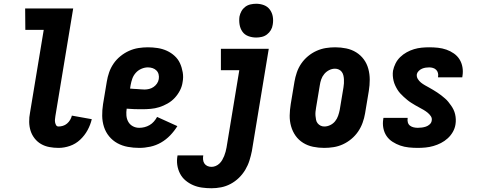

<svg xmlns="http://www.w3.org/2000/svg" viewBox="-20 -780 2540 1023"><path d="M292 8Q267 8 243 3.5Q219 -1 199 -12.5Q179 -24 164.5 -42.5Q150 -61 143 -83Q136 -105 135.5 -130Q135 -155 140 -180L213 -621H115L114 -735H370L275 -161Q274 -153 273 -144.5Q272 -136 273.5 -128Q275 -120 279 -113Q283 -106 292 -106Q303 -106 315 -109.5Q327 -113 337 -121.5Q347 -130 353.5 -141Q360 -152 363 -164L469 -145Q462 -115 446.5 -86.5Q431 -58 407 -35.5Q383 -13 352.5 -2.5Q322 8 292 8Z M722 8Q691 8 661 2.5Q631 -3 605.5 -17Q580 -31 561.5 -53.5Q543 -76 534 -104Q525 -132 524.5 -162.5Q524 -193 529 -225L549 -345Q553 -370 561.5 -394.5Q570 -419 585 -441Q600 -463 621.5 -480.5Q643 -498 667.5 -509Q692 -520 717.5 -524Q743 -528 768 -528Q794 -528 820 -524Q846 -520 869 -509.5Q892 -499 910.5 -482Q929 -465 939 -443Q949 -421 953.5 -395Q958 -369 953 -343Q950 -320 939 -298.5Q928 -277 911.5 -259Q895 -241 873 -228.5Q851 -216 828.5 -209Q806 -202 783 -200Q760 -198 738 -198Q717 -198 696.5 -198.5Q676 -199 655 -201Q652 -183 653.5 -164.5Q655 -146 663.5 -131Q672 -116 687.5 -107.5Q703 -99 722 -99Q736 -99 750 -102.5Q764 -106 777 -113.5Q790 -121 800 -132.5Q810 -144 817 -157L925 -108Q909 -82 887 -59Q865 -36 838 -20.5Q811 -5 781 1.5Q751 8 722 8ZM750 -303Q762 -303 774.5 -306Q787 -309 798 -316.5Q809 -324 816.5 -335Q824 -346 826 -359Q828 -372 825 -384Q822 -396 813.5 -404.5Q805 -413 793 -417Q781 -421 768 -421Q751 -421 733.5 -413.5Q716 -406 703.5 -392Q691 -378 685 -361Q679 -344 676 -327L673 -308Q683 -307 692 -306.5Q701 -306 711 -305.5Q721 -305 730.5 -304Q740 -303 750 -303Z M1107 223Q1081 223 1056 219.5Q1031 216 1009 206.5Q987 197 968.5 181.5Q950 166 939 144.5Q928 123 924.5 98.5Q921 74 926 48H1063Q1061 59 1062 70.5Q1063 82 1069 91Q1075 100 1085 104.5Q1095 109 1107 109Q1118 109 1129 104.5Q1140 100 1149 91.5Q1158 83 1164 72.5Q1170 62 1174.5 51Q1179 40 1182 28.5Q1185 17 1187 6L1255 -406H1157V-520H1412L1322 25Q1317 50 1309 75.5Q1301 101 1287 124.5Q1273 148 1253 167.5Q1233 187 1208.5 200Q1184 213 1158 218Q1132 223 1107 223ZM1345 -580Q1323 -580 1303 -587.5Q1283 -595 1271.5 -611.5Q1260 -628 1256.5 -649Q1253 -670 1256 -692Q1259 -707 1266.5 -720.5Q1274 -734 1286.5 -743.5Q1299 -753 1314.5 -756.5Q1330 -760 1345 -760Q1367 -760 1386.5 -752.5Q1406 -745 1418 -728.5Q1430 -712 1433.5 -691Q1437 -670 1433 -648Q1431 -633 1423 -619.5Q1415 -606 1402.5 -596.5Q1390 -587 1375 -583.5Q1360 -580 1345 -580Z M1707 8Q1677 8 1648 2Q1619 -4 1595 -19Q1571 -34 1555 -56.5Q1539 -79 1531 -107Q1523 -135 1523.5 -164.5Q1524 -194 1529 -225L1549 -345Q1553 -369 1561.5 -394Q1570 -419 1585 -441Q1600 -463 1621 -480.5Q1642 -498 1666.5 -509Q1691 -520 1716 -524Q1741 -528 1766 -528Q1796 -528 1825 -522Q1854 -516 1878 -501Q1902 -486 1918.5 -463.5Q1935 -441 1942.5 -413Q1950 -385 1950 -355.5Q1950 -326 1945 -295L1925 -175Q1921 -151 1912 -126Q1903 -101 1888 -79Q1873 -57 1852 -39.5Q1831 -22 1807 -11Q1783 0 1757.5 4Q1732 8 1707 8ZM1708 -106Q1724 -106 1739.5 -113.5Q1755 -121 1765.5 -134Q1776 -147 1781.5 -163Q1787 -179 1790 -194L1810 -314Q1812 -325 1812.5 -336Q1813 -347 1812.5 -357.5Q1812 -368 1809.5 -378.5Q1807 -389 1801 -397Q1795 -405 1785.5 -409.5Q1776 -414 1765 -414Q1749 -414 1734 -406.5Q1719 -399 1708 -386Q1697 -373 1691.5 -357Q1686 -341 1684 -326L1664 -206Q1662 -195 1661 -184Q1660 -173 1661 -162.5Q1662 -152 1664 -141.5Q1666 -131 1672.5 -123Q1679 -115 1688 -110.5Q1697 -106 1708 -106Z M2206 8Q2182 8 2158 5.5Q2134 3 2112.5 -4.5Q2091 -12 2071.5 -24.5Q2052 -37 2039.5 -55.5Q2027 -74 2022.5 -97.5Q2018 -121 2022 -145L2023 -152H2152V-150Q2150 -139 2153 -128Q2156 -117 2164.5 -110.5Q2173 -104 2184 -101.5Q2195 -99 2206 -99Q2217 -99 2228 -100.5Q2239 -102 2249.5 -105.5Q2260 -109 2269 -117Q2278 -125 2280 -136Q2283 -150 2275.5 -161Q2268 -172 2258 -180Q2248 -188 2237 -194.5Q2226 -201 2214.5 -207Q2203 -213 2192 -219.5Q2181 -226 2170 -233Q2159 -240 2149.5 -248Q2140 -256 2130.5 -264.5Q2121 -273 2112.5 -282.5Q2104 -292 2097.5 -302.5Q2091 -313 2085.5 -325Q2080 -337 2077 -349.5Q2074 -362 2073 -375.5Q2072 -389 2074 -403Q2078 -423 2087.5 -442Q2097 -461 2112.5 -476Q2128 -491 2147 -501.5Q2166 -512 2186 -518Q2206 -524 2226.5 -526Q2247 -528 2267 -528Q2291 -528 2314 -525.5Q2337 -523 2358.5 -515.5Q2380 -508 2398.5 -495Q2417 -482 2428.5 -463.5Q2440 -445 2444 -422Q2448 -399 2444 -375L2443 -368H2314V-371Q2316 -381 2313.5 -391Q2311 -401 2304 -408Q2297 -415 2287 -418Q2277 -421 2267 -421Q2257 -421 2247.5 -419.5Q2238 -418 2228.5 -414Q2219 -410 2211 -402Q2203 -394 2201 -385Q2199 -371 2206 -359.5Q2213 -348 2223 -340Q2233 -332 2244.5 -325.5Q2256 -319 2267 -313Q2278 -307 2288.5 -300.5Q2299 -294 2310 -287Q2321 -280 2331 -272Q2341 -264 2351 -255.5Q2361 -247 2368.5 -237.5Q2376 -228 2383.5 -217.5Q2391 -207 2396.5 -195.5Q2402 -184 2405 -171Q2408 -158 2408.5 -144.5Q2409 -131 2407 -118Q2404 -97 2393 -77.5Q2382 -58 2365.5 -43Q2349 -28 2329.5 -18Q2310 -8 2289 -2Q2268 4 2247 6Q2226 8 2206 8Z"/></svg>

Font: Iosevka Curly Heavy
Style: Italic
Weight: 900
Italic angle: -9°
Monospace: yes
Designer: Belleve Invis
Foundry: Belleve Invis
Version: Version 22.1.2; ttfautohint (v1.8.4)